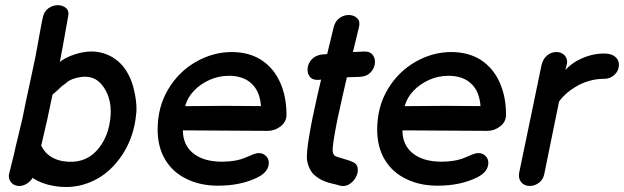

<svg xmlns="http://www.w3.org/2000/svg" viewBox="-20 -736 2470 760"><path d="M54 0Q69 1 84.5 -8Q100 -17 109 -32Q145 -8 193 0Q263 12 324 -10Q385 -31 431 -81Q510 -167 520 -294Q522 -336 508.5 -388Q495 -440 465 -476Q429 -517 376.5 -528.5Q324 -540 260 -515Q233 -504 217 -491Q224 -525 249 -667Q255 -691 242.5 -703Q230 -715 210 -715.5Q190 -716 172 -703.5Q154 -691 149 -665Q148 -660 144.5 -643Q141 -626 137.5 -605.5Q134 -585 130.5 -567Q127 -549 126 -542Q121 -513 112 -472Q103 -431 96 -397Q90 -371 82.5 -334.5Q75 -298 69 -268Q63 -241 52.5 -199Q42 -157 35 -124Q28 -97 17 -52Q11 -32 22 -16.5Q33 -1 54 0ZM229 -98Q168 -109 144 -158L143 -159Q167 -258 188 -362Q196 -368 208.5 -379.5Q221 -391 226 -396L240 -406Q247 -413 253.5 -416.5Q260 -420 267 -423Q341 -449 381 -403Q422 -355 418 -281Q412 -193 362 -139Q312 -85 229 -98Z M843 -1Q934 -1 1000 -34Q1044 -56 1044 -92Q1044 -108 1032.5 -119Q1021 -130 1005 -130Q994 -130 980.5 -124.5Q967 -119 951 -112Q913 -96 859 -96Q786 -96 745 -129Q704 -162 704 -220L1040 -218Q1068 -218 1091 -236Q1114 -254 1114 -282Q1114 -354 1088.5 -410.5Q1063 -467 1014 -499Q965 -530 897 -530Q824 -530 756 -491.5Q688 -453 646 -383Q604 -313 604 -223Q604 -154 634 -104Q664 -54 718 -28Q772 -1 843 -1ZM713 -316Q722 -350 748 -377Q774 -404 810 -420Q846 -436 886 -436Q943 -436 976 -405Q1009 -374 1013 -316Q951 -317 875 -317Q798 -316 739 -316H713Z M1319 -3Q1342 5 1360.5 -5.5Q1379 -16 1389 -35Q1399 -54 1395.5 -72Q1392 -90 1371 -97Q1365 -100 1349.5 -104.5Q1334 -109 1321 -113Q1308 -117 1306 -119Q1295 -127 1297 -150.5Q1299 -174 1305 -207Q1315 -266 1337 -360Q1342 -381 1353 -430L1407 -432Q1433 -434 1447.5 -450Q1462 -466 1464 -485.5Q1466 -505 1455 -519Q1444 -533 1421 -532L1377 -530L1400 -625Q1407 -649 1395.5 -662Q1384 -675 1364.5 -676.5Q1345 -678 1326.5 -666.5Q1308 -655 1301 -629Q1288 -575 1275 -522L1252 -520Q1227 -516 1213 -500Q1199 -484 1197.5 -464.5Q1196 -445 1207 -431.5Q1218 -418 1243 -420L1251 -421Q1241 -379 1237 -361Q1215 -265 1205 -204Q1191 -125 1196 -98Q1203 -64 1221.5 -46Q1240 -28 1266 -18Q1278 -13 1296 -9Q1314 -5 1319 -3Z M1712 -1Q1803 -1 1869 -34Q1913 -56 1913 -92Q1913 -108 1901.5 -119Q1890 -130 1874 -130Q1863 -130 1849.5 -124.5Q1836 -119 1820 -112Q1782 -96 1728 -96Q1655 -96 1614 -129Q1573 -162 1573 -220L1909 -218Q1937 -218 1960 -236Q1983 -254 1983 -282Q1983 -354 1957.5 -410.5Q1932 -467 1883 -499Q1834 -530 1766 -530Q1693 -530 1625 -491.5Q1557 -453 1515 -383Q1473 -313 1473 -223Q1473 -154 1503 -104Q1533 -54 1587 -28Q1641 -1 1712 -1ZM1582 -316Q1591 -350 1617 -377Q1643 -404 1679 -420Q1715 -436 1755 -436Q1812 -436 1845 -405Q1878 -374 1882 -316Q1820 -317 1744 -317Q1667 -316 1608 -316H1582Z M2077 0Q2097 0 2114 -13Q2131 -26 2135 -50L2167 -207L2193 -334Q2217 -368 2258 -392Q2280 -406 2309.5 -415Q2339 -424 2371 -424Q2396 -424 2413 -440.5Q2430 -457 2430 -480Q2430 -498 2416 -510.5Q2402 -523 2377 -524Q2320 -526 2263 -495Q2236 -479 2218 -459L2224 -483Q2228 -501 2216 -515.5Q2204 -530 2182 -530Q2162 -530 2145.5 -516.5Q2129 -503 2123 -476L2077 -254L2035 -52Q2031 -30 2043 -15Q2055 0 2077 0Z"/></svg>

Font: Balsamiq Sans
Style: Italic
Weight: 400
Italic angle: -12°
Designer: Michael Angeles
Foundry: Balsamiq SRL
Version: Version 1.020; ttfautohint (v1.8.4.7-5d5b);gftools[0.9.26]